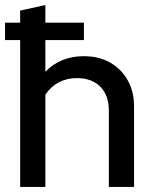

<svg xmlns="http://www.w3.org/2000/svg" viewBox="-21 -742 608 762"><path d="M59 0V-583H-1V-652H59V-700L159 -722V-652H312V-583H159V-457Q218 -519 312 -519Q371 -519 415.5 -494Q460 -469 485.5 -424Q511 -379 511 -320V0H411V-303Q411 -363 377.5 -397.5Q344 -432 284 -432Q244 -432 212 -415Q180 -398 159 -366V0Z"/></svg>

Font: Red Hat Display SemiBold
Style: Regular
Weight: 600
Designer: Pentagram, MCKL
Foundry: Pentagram, MCKL
Version: Version 1.023